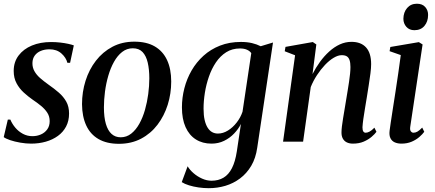

<svg xmlns="http://www.w3.org/2000/svg" viewBox="-20 -760 2331 1030"><path d="M356 -423H341.5Q334.5 -451 309.5 -473.2Q284.5 -495.5 245.5 -495.5Q219.5 -495.5 199 -487Q178.5 -478.5 166.5 -462.2Q154.5 -446 154 -422Q153.5 -398 164.8 -378Q176 -358 195.5 -341Q215 -324 239.5 -306.5Q270.5 -285 295.5 -263.2Q320.5 -241.5 335.5 -214.8Q350.5 -188 350.5 -151Q350.5 -111.5 334.5 -81.2Q318.5 -51 290.5 -30.8Q262.5 -10.5 225.8 0Q189 10.5 147 10.5Q119 10.5 88.8 5.2Q58.5 0 34.2 -8.2Q10 -16.5 0 -24.5L22 -118.5H35.5Q45 -95.5 62.2 -75Q79.5 -54.5 103 -42Q126.5 -29.5 154 -29.5Q178.5 -29.5 199.5 -38.8Q220.5 -48 233.5 -66Q246.5 -84 246.5 -110Q246.5 -135.5 233.8 -155.2Q221 -175 200 -192.2Q179 -209.5 153.5 -226.5Q130.5 -242.5 107.2 -263.8Q84 -285 68.8 -313.2Q53.5 -341.5 53.5 -379.5Q53.5 -427.5 79.8 -462.2Q106 -497 151.2 -515.8Q196.5 -534.5 254 -534.5Q278.5 -534.5 302.8 -531.8Q327 -529 346.2 -524.8Q365.5 -520.5 376 -516.5Z M700.5 -536.5Q766.5 -536.5 810.2 -511Q854 -485.5 876.2 -437.8Q898.5 -390 898.5 -322.5Q898.5 -258 879.8 -198.2Q861 -138.5 825 -91Q789 -43.5 736.8 -16Q684.5 11.5 618 11.5Q552.5 11.5 508.5 -14Q464.5 -39.5 442.5 -87.2Q420.5 -135 420 -201Q420 -266.5 439 -326.8Q458 -387 494.5 -434.2Q531 -481.5 583 -509Q635 -536.5 700.5 -536.5ZM692.5 -501Q660.5 -501 635.2 -481.2Q610 -461.5 591.5 -428.2Q573 -395 561 -353.8Q549 -312.5 543.2 -268.5Q537.5 -224.5 537.5 -184Q537.5 -131 548 -95.2Q558.5 -59.5 578.5 -41.5Q598.5 -23.5 627.5 -23.5Q659 -23.5 684 -43.2Q709 -63 727.5 -96.2Q746 -129.5 757.8 -170.8Q769.5 -212 775.2 -255.5Q781 -299 781 -339.5Q781 -388 772.5 -424.2Q764 -460.5 744.8 -480.8Q725.5 -501 692.5 -501Z M1360 32Q1352 88.5 1327.8 129.5Q1303.5 170.5 1267.8 197.2Q1232 224 1189 236.8Q1146 249.5 1100 249.5Q1072.5 249.5 1045 245.5Q1017.5 241.5 994 234.2Q970.5 227 955 217L986.5 132Q998 151.5 1018.5 169.2Q1039 187 1064.2 198.2Q1089.5 209.5 1115 209.5Q1151.5 209.5 1179 193.2Q1206.5 177 1224.2 142.2Q1242 107.5 1250.5 52L1272.5 -95Q1259 -68 1236 -43.8Q1213 -19.5 1182.2 -4.5Q1151.5 10.5 1114.5 10.5Q1066.5 10.5 1030.8 -12Q995 -34.5 975.5 -78Q956 -121.5 956 -184Q956 -235.5 969 -286.2Q982 -337 1007.8 -381.8Q1033.5 -426.5 1071.8 -461Q1110 -495.5 1160.2 -515.2Q1210.5 -535 1272.5 -535Q1305.5 -535 1331.8 -528.8Q1358 -522.5 1378.5 -512L1444.5 -532ZM1328 -475Q1320 -486.5 1304.8 -493.2Q1289.5 -500 1267.5 -500Q1225.5 -500 1193.5 -479.8Q1161.5 -459.5 1138.5 -425.5Q1115.5 -391.5 1100.8 -349Q1086 -306.5 1079 -262Q1072 -217.5 1072 -177Q1072 -141.5 1077.8 -116.5Q1083.5 -91.5 1093.8 -75.2Q1104 -59 1118 -51.2Q1132 -43.5 1149 -43.5Q1176.5 -43.5 1202.8 -59.8Q1229 -76 1249.8 -102.8Q1270.5 -129.5 1281 -160.5Z M1656.5 -362.5Q1674 -397 1696.5 -428Q1719 -459 1746 -483.5Q1773 -508 1803 -521.8Q1833 -535.5 1865.5 -535.5Q1916.5 -535.5 1943.8 -505.5Q1971 -475.5 1971 -416Q1971 -395 1967.2 -365.8Q1963.5 -336.5 1958.2 -303.5Q1953 -270.5 1948 -239Q1943.5 -210.5 1938.2 -179.8Q1933 -149 1929.2 -122.2Q1925.5 -95.5 1924.5 -77.5Q1924.5 -61.5 1929 -54.8Q1933.5 -48 1941.5 -48Q1951 -48 1962.5 -54Q1974 -60 1988.5 -75L1999.5 -53Q1991 -41 1973.5 -26Q1956 -11 1931 -0.2Q1906 10.5 1873 10.5Q1854.5 10.5 1840.5 3.8Q1826.5 -3 1819 -16.8Q1811.5 -30.5 1812 -51Q1812 -62.5 1814.2 -82Q1816.5 -101.5 1820.5 -125.5Q1824.5 -149.5 1828.8 -175.2Q1833 -201 1837 -225Q1841 -249 1845 -273.5Q1849 -298 1852.5 -321.2Q1856 -344.5 1858 -364.8Q1860 -385 1860 -400.5Q1860 -423.5 1855.2 -437.5Q1850.5 -451.5 1840.5 -457.8Q1830.5 -464 1813 -464Q1793.5 -464 1770 -450Q1746.5 -436 1723.5 -411.8Q1700.5 -387.5 1680.5 -357Q1660.5 -326.5 1647 -293L1606 0H1498.5L1563 -463.5L1507.5 -485L1511.5 -508.5L1658 -534.5L1677 -521.5Z M2133.5 10.5Q2113.5 10.5 2098 3.8Q2082.5 -3 2074.8 -18.2Q2067 -33.5 2070 -58.5Q2071.5 -71 2076 -101.5Q2080.5 -132 2087.2 -174.8Q2094 -217.5 2101.5 -266.8Q2109 -316 2116.5 -367Q2124 -418 2130 -464.5L2070 -485.5L2074 -508L2227 -534L2247 -521.5L2181 -81.5Q2178 -63 2184 -55.5Q2190 -48 2198 -48Q2208.5 -48 2219 -53.8Q2229.5 -59.5 2245 -75.5L2256 -53Q2247 -40.5 2230 -25.5Q2213 -10.5 2188.8 0Q2164.5 10.5 2133.5 10.5ZM2203 -598Q2176 -598 2160 -616Q2144 -634 2144 -659.5Q2144.5 -694.5 2164.2 -717.2Q2184 -740 2216.5 -740Q2246 -740 2261.5 -722Q2277 -704 2276.5 -679.5Q2276.5 -644.5 2257 -621.2Q2237.5 -598 2203 -598Z"/></svg>

Font: Merriweather 96pt Medium
Style: Italic
Weight: 500
Italic angle: -7.8°
Version: Version 2.101